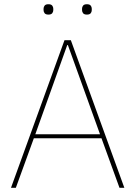

<svg xmlns="http://www.w3.org/2000/svg" viewBox="-20 -888 640 908"><path d="M545 0 460 -234H140L55 0H32L285 -698H315L568 0ZM301 -675H298L147 -253H453ZM209 -819Q196 -819 191 -825.5Q186 -832 186 -840V-847Q186 -855 191 -861.5Q196 -868 209 -868Q222 -868 227 -861.5Q232 -855 232 -847V-840Q232 -832 227 -825.5Q222 -819 209 -819ZM391 -819Q378 -819 373 -825.5Q368 -832 368 -840V-847Q368 -855 373 -861.5Q378 -868 391 -868Q404 -868 409 -861.5Q414 -855 414 -847V-840Q414 -832 409 -825.5Q404 -819 391 -819Z"/></svg>

Font: IBM Plex Sans Hebrew Thin
Style: Regular
Weight: 100
Designer: Mike Abbink, Paul van der Laan, Pieter van Rosmalen, Yanek Iontef
Foundry: Bold Monday
Version: Version 1.2